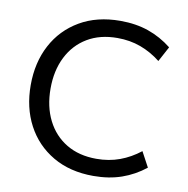

<svg xmlns="http://www.w3.org/2000/svg" viewBox="-78 -754 821 839"><g transform="rotate(10 332.5 -334.0)"><path d="M390 10Q286 10 210 -34.5Q134 -79 93 -156.5Q52 -234 52 -334Q52 -434 93 -511.5Q134 -589 210 -633.5Q286 -678 390 -678Q459 -678 515 -658.5Q571 -639 619 -601L583 -534Q541 -567 493.5 -584.5Q446 -602 390 -602Q313 -602 257 -568.5Q201 -535 170.5 -474.5Q140 -414 140 -334Q140 -254 170.5 -193.5Q201 -133 257 -99.5Q313 -66 390 -66Q446 -66 493.5 -83.5Q541 -101 583 -134L619 -67Q571 -29 515 -9.5Q459 10 390 10Z"/></g></svg>

Font: Gantari
Style: Regular
Weight: 400
Designer: Anugrah Pasau
Foundry: Lafontype
Version: Version 1.000; ttfautohint (v1.8.3)